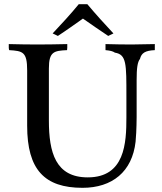

<svg xmlns="http://www.w3.org/2000/svg" viewBox="-20 -885 776 919"><path d="M721 -674C683 -674 646 -672 608 -672C567 -672 526 -673 485 -674V-645C507 -643 520 -640 530 -633C586 -624 585 -579 585 -424V-324C585 -200 578 -36 400 -36C246 -36 214 -155 214 -308V-557C214 -638 238 -642 301 -645C301 -648 302 -652 302 -657V-674C254 -673 206 -672 158 -672C111 -672 66 -673 22 -674V-657C22 -652 23 -648 24 -645C89 -641 110 -637 110 -548V-283C110 -73 193 14 375 14C517 14 613 -63 629 -207L632 -250C633 -274 634 -299 634 -325V-501C634 -559 638 -588 650 -603C657 -632 676 -643 721 -645ZM523 -725C481 -770 438 -817 398 -865H357C318 -817 274 -770 232 -725L257 -713C297 -739 337 -768 377 -796C418 -768 458 -739 498 -713Z"/></svg>

Font: Sibila
Style: Regular
Weight: 400
Designer: Stefan Peev
Foundry: Context Ltd
Version: Version 1.000